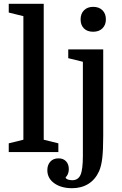

<svg xmlns="http://www.w3.org/2000/svg" viewBox="-20 -800 643 1010"><path d="M103 -65V-715L26 -734V-780H210V-65L287 -46V0H26V-46ZM523 -540V-85Q523 -11 518 31.5Q513 74 501 101Q481 145 444.5 167.5Q408 190 359 190Q302 190 265.5 164Q229 138 229 95Q229 68 244.5 50.5Q260 33 288 33Q313 33 327.5 48.5Q342 64 342 90Q342 103 337.5 114.5Q333 126 325 133Q327 141 337.5 144.5Q348 148 360 148Q391 148 403.5 120Q416 92 416 19V-475L339 -494V-540ZM404 -698Q404 -728 422 -746Q440 -764 470 -764Q501 -764 519 -746Q537 -728 537 -698Q537 -669 519 -651Q501 -633 470 -633Q439 -633 421.5 -650.5Q404 -668 404 -698Z"/></svg>

Font: Domine Medium
Style: Regular
Weight: 500
Designer: Pablo Impallari, Rodrigo Fuenzalida, Brenda Gallo
Foundry: Pablo Impallari, Rodrigo Fuenzalida, Brenda Gallo
Version: Version 2.000